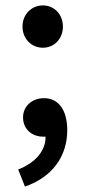

<svg xmlns="http://www.w3.org/2000/svg" viewBox="-20 -506 315 708"><path d="M72 182C171 148 228 72 228 -26C228 -100 196 -144 142 -144C100 -144 65 -116 65 -73C65 -28 100 -2 139 -2H148C149 48 112 94 47 119ZM138 -330C180 -330 212 -363 212 -408C212 -453 180 -486 138 -486C96 -486 63 -453 63 -408C63 -363 96 -330 138 -330Z"/></svg>

Font: DAIFUKU Sans Semibold
Style: Regular
Weight: 600
Designer: Original font ‘Source Sans 3’ : Paul D. Hunt
Foundry: Daifuku
Version: Version 1.000